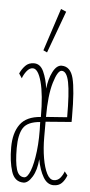

<svg xmlns="http://www.w3.org/2000/svg" viewBox="-51 -713 353 755"><g transform="rotate(5 125.0 -335.5)"><path d="M71 11Q36 11 23.5 -28Q11 -67 11 -123Q11 -180 35.5 -214Q60 -248 117 -252Q117 -340 103.5 -390Q90 -440 69 -440Q56 -440 45 -426Q34 -412 29 -397L17 -415Q25 -433 38 -446.5Q51 -460 72 -460Q97 -460 110 -431.5Q123 -403 128 -365Q132 -403 146.5 -431.5Q161 -460 181 -460Q216 -460 227.5 -415Q239 -370 239 -264V-243L137 -235V-175Q137 -130 143.5 -92Q150 -54 161.5 -31.5Q173 -9 189 -9Q205 -9 215 -21.5Q225 -34 229 -47L241 -32Q234 -13 222 -1Q210 11 190 11Q165 11 149 -16Q133 -43 125 -86Q122 -43 105.5 -16Q89 11 71 11ZM137 -254 220 -260Q220 -355 211.5 -397.5Q203 -440 183 -440Q167 -440 152 -390Q137 -340 137 -254ZM72 -10Q85 -10 96 -38.5Q107 -67 113 -117Q119 -167 116 -232Q66 -228 49.5 -201.5Q33 -175 33 -122Q33 -67 41.5 -38.5Q50 -10 72 -10ZM119 -507 104 -514 159 -682 180 -673Z"/></g></svg>

Font: Inconsolata UltraCondensed ExtraLight
Style: Regular
Weight: 200
Width: 1
Monospace: yes
Designer: Raph Levien, Cyreal, Brenton Simpson
Foundry: Raph Levien, Cyreal, Google
Version: Version 3.100; ttfautohint (v1.8.4.7-5d5b)